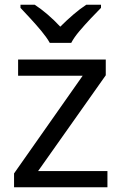

<svg xmlns="http://www.w3.org/2000/svg" viewBox="-20 -786 510 806"><path d="M431 0H39V-58L327 -468H56V-536H424V-470L140 -68H431ZM189 -606Q176 -629 154 -655.5Q132 -682 108 -708Q84 -734 66 -753V-766H126Q152 -749 180 -725Q208 -701 233 -674Q260 -701 288 -725Q316 -749 342 -766H404V-753Q385 -734 360.5 -708Q336 -682 313.5 -655.5Q291 -629 279 -606Z"/></svg>

Font: Noto Sans Nabataean
Style: Regular
Weight: 400
Designer: Monotype Design Team
Foundry: Monotype Imaging Inc.
Version: Version 2.001; ttfautohint (v1.8.4.7-5d5b)